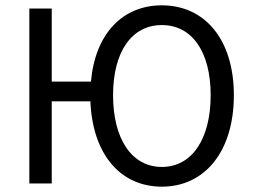

<svg xmlns="http://www.w3.org/2000/svg" viewBox="-20 -688 948 720"><path d="M587 -62C474 -62 404 -167 404 -331C404 -494 474 -594 587 -594C700 -594 770 -494 770 -331C770 -167 700 -62 587 -62ZM587 12C748 12 857 -120 857 -331C857 -540 748 -668 587 -668C439 -668 337 -561 321 -382H174V-656H90V0H174V-308H319C327 -110 431 12 587 12Z"/></svg>

Font: DAIFUKU Sans
Style: Regular
Weight: 400
Designer: Original font ‘Source Han Sans JP’ : Paul D. Hunt
Foundry: Daifuku
Version: Version 1.000